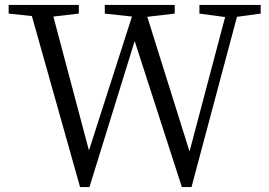

<svg xmlns="http://www.w3.org/2000/svg" viewBox="-20 -749 1087 777"><path d="M1035 -729H787V-694L891 -680L747 -136L576 -681L687 -694V-729H404V-694L514 -682L340 -140L196 -682L299 -694V-729H15V-694L109 -684L304 8H342L525 -583L716 8H755L939 -681L1035 -694Z"/></svg>

Font: Source Han Serif AKR9
Style: Regular
Weight: 400
Designer: Ryoko NISHIZUKA 西塚涼子 (kana & ideographs); Frank Grießhammer (Latin, Greek & Cyrillic); Sandoll Communications 산돌커뮤니케이션, 
Foundry: Adobe Systems Incorporated
Version: Version 1.005;hotconv 1.0.107;makeotfexe 2.5.65593